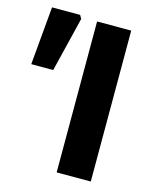

<svg xmlns="http://www.w3.org/2000/svg" viewBox="-106 -731 649 801"><g transform="rotate(15 218.0 -330.0)"><path d="M215.7 0V-651.8H363.1V0ZM-3.5 -408.8 18.9 -660H140.3L148.9 -644.5L91.3 -408.8Z"/></g></svg>

Font: SourceSans3VF
Style: Regular
Weight: 200
Designer: Paul D. Hunt
Foundry: Adobe
Version: Version 3.052;hotconv 1.1.0;makeotfexe 2.6.0